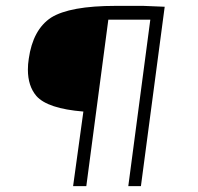

<svg xmlns="http://www.w3.org/2000/svg" viewBox="-20 -636 674 654"><path d="M104 -309Q75 -343 75 -399Q75 -417 78 -436Q92 -535 154 -576Q218 -616 374 -616H468L541 -613L460 -2H417L492 -569H349L274 -2H229L264 -256Q142 -266 104 -309Z"/></svg>

Font: Bellota Text Light
Style: Italic
Weight: 300
Italic angle: -7.5°
Designer: Kemie Guaida
Foundry: Kemie Guaida
Version: Version 4.001